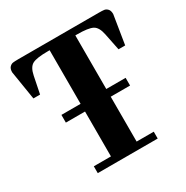

<svg xmlns="http://www.w3.org/2000/svg" viewBox="-161 -835 942 971"><g transform="rotate(-30 310.0 -350.0)"><path d="M123 -302V-347H235V-660H225Q159 -660 134.5 -647Q110 -634 101 -589L81 -490H42L15 -658Q15 -678 24 -687.5Q33 -697 43.5 -698.5Q54 -700 76 -700H544Q566 -700 576.5 -698.5Q587 -697 596 -687.5Q605 -678 605 -658L578 -490H539L519 -589Q510 -634 485.5 -647Q461 -660 395 -660H385V-347H498V-302H385V-40H485V0H135V-40H235V-302Z"/></g></svg>

Font: Croissant One
Style: Regular
Weight: 400
Designer: Eduardo Rodriguez Tunni
Foundry: Eduardo Rodriguez Tunni
Version: Version 1.001